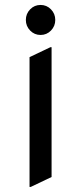

<svg xmlns="http://www.w3.org/2000/svg" viewBox="-20 -735 323 765"><path d="M97.7 9.8V-507.3L180.7 -546.9H185.5V-29.8L102.5 9.8ZM100.1 -697.8Q117.2 -715.3 141.6 -715.3Q166 -715.3 183.1 -697.8Q200.2 -680.2 200.2 -655.5Q200.2 -630.9 183.1 -613.3Q166 -595.7 141.6 -595.7Q117.2 -595.7 100.1 -613.3Q83 -630.9 83 -655.5Q83 -680.2 100.1 -697.8Z"/></svg>

Font: Nova Square
Style: Book
Weight: 400
Designer: Wojciech Kalinowski "wmk69" (wmk69@o2.pl)
Foundry: Wojciech Kalinowski "wmk69" (wmk69@o2.pl)
Version: Version 3.1.0; 2021-05-23